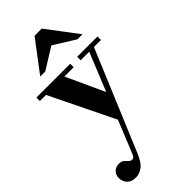

<svg xmlns="http://www.w3.org/2000/svg" viewBox="-336 -785 1169 1169"><g transform="rotate(-45 248.0 -200.5)"><path d="M70 323Q41 323 24 311.5Q7 300 0 283.5Q-7 267 -7 252Q-7 224 10.5 207Q28 190 54 190Q77 190 88.5 200Q100 210 109 220Q118 230 131 230Q139 230 145 224Q151 218 156 205L415 -433H456L181 223Q156 284 127.5 303.5Q99 323 70 323ZM244 3 28 -440H187L308 -176H313ZM-15 -420V-450H276V-420ZM336 -420V-450H511V-420ZM92 -524 243 -724H305L456 -524H413L274 -610L135 -524Z"/></g></svg>

Font: Libre Bodoni
Style: Bold
Weight: 700
Designer: Pablo Impallari, Rodrigo Fuenzalida
Foundry: Impallari Type
Version: Version 2.005;gftools[0.9.23]